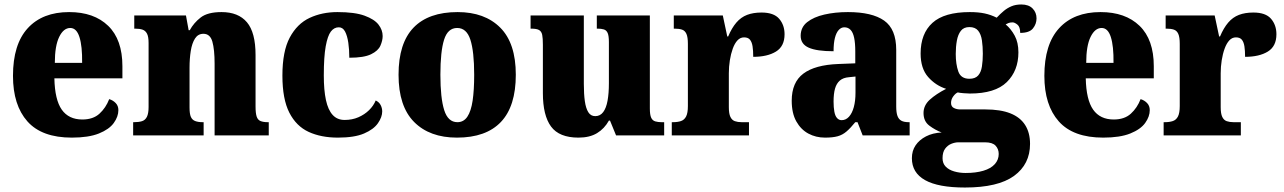

<svg xmlns="http://www.w3.org/2000/svg" viewBox="-20 -605 5738 858"><path d="M301 10Q167 10 102.5 -62.5Q38 -135 38 -266Q38 -407 104 -479Q170 -551 289 -551Q400 -551 463.5 -489.5Q527 -428 527 -309V-255H223Q225 -159 256 -115Q287 -71 348 -71Q396 -71 424.5 -97Q453 -123 468 -162Q485 -157 497 -144.5Q509 -132 509 -113Q509 -84 488.5 -55.5Q468 -27 422 -8.5Q376 10 301 10ZM347 -324Q348 -399 335 -439.5Q322 -480 294 -480Q264 -480 244.5 -440Q225 -400 225 -324Z M575 0V-59H579Q600 -59 614.5 -63.5Q629 -68 636.5 -83Q644 -98 644 -127V-413Q644 -441 637 -454.5Q630 -468 617 -472.5Q604 -477 584 -477H580V-536H811L823 -470H828Q846 -503 877 -527Q908 -551 970 -551Q1045 -551 1083.5 -505.5Q1122 -460 1122 -359V-129Q1122 -99 1127 -84Q1132 -69 1144.5 -64Q1157 -59 1177 -59H1181V0H939V-320Q939 -384 929 -419Q919 -454 889 -454Q865 -454 851.5 -433Q838 -412 832.5 -377.5Q827 -343 827 -303V-124Q827 -96 833 -82.5Q839 -69 852.5 -64Q866 -59 886 -59H890V0Z M1490 10Q1415 10 1359.5 -15.5Q1304 -41 1273 -101.5Q1242 -162 1242 -267Q1242 -376 1275 -437.5Q1308 -499 1363.5 -525Q1419 -551 1488 -551Q1565 -551 1609 -535Q1653 -519 1671.5 -495Q1690 -471 1690 -444Q1690 -424 1680 -401Q1670 -378 1638 -362.5Q1606 -347 1541 -347Q1541 -383 1536.5 -414Q1532 -445 1522 -464Q1512 -483 1494 -483Q1473 -483 1458.5 -464Q1444 -445 1435.5 -398Q1427 -351 1427 -268Q1427 -202 1436.5 -158Q1446 -114 1466.5 -91.5Q1487 -69 1520 -69Q1554 -69 1581.5 -81Q1609 -93 1629 -112.5Q1649 -132 1659 -156Q1674 -149 1681 -135.5Q1688 -122 1688 -107Q1688 -82 1669 -54.5Q1650 -27 1607 -8.5Q1564 10 1490 10Z M2022 10Q1900 10 1830.5 -60Q1761 -130 1761 -271Q1761 -412 1828 -481.5Q1895 -551 2025 -551Q2146 -551 2215.5 -481.5Q2285 -412 2285 -271Q2285 -130 2218.5 -60Q2152 10 2022 10ZM2024 -59Q2052 -59 2068.5 -83.5Q2085 -108 2092 -155Q2099 -202 2099 -271Q2099 -375 2082 -427.5Q2065 -480 2023 -480Q1981 -480 1964.5 -427.5Q1948 -375 1948 -271Q1948 -167 1965 -113Q1982 -59 2024 -59Z M2565 10Q2479 10 2442.5 -39.5Q2406 -89 2406 -189V-405Q2406 -434 2403 -449Q2400 -464 2389.5 -470.5Q2379 -477 2354 -477H2351V-536H2589V-230Q2589 -185 2593.5 -153Q2598 -121 2609 -103.5Q2620 -86 2640 -86Q2662 -86 2675.5 -104Q2689 -122 2695 -155Q2701 -188 2701 -233V-417Q2701 -445 2695.5 -457.5Q2690 -470 2678.5 -473.5Q2667 -477 2651 -477H2647V-536H2884V-120Q2884 -92 2890 -79Q2896 -66 2908.5 -62.5Q2921 -59 2936 -59H2948V0H2733L2706 -66H2701Q2681 -30 2648 -10Q2615 10 2565 10Z M2982 0V-59H2987Q3008 -59 3023 -64Q3038 -69 3046 -84.5Q3054 -100 3054 -131V-409Q3054 -439 3047.5 -453.5Q3041 -468 3028 -472.5Q3015 -477 2995 -477H2991V-536H3210L3230 -442H3234Q3250 -480 3270.5 -504Q3291 -528 3318.5 -538.5Q3346 -549 3383 -549Q3438 -549 3462 -521Q3486 -493 3486 -452Q3486 -398 3447.5 -374.5Q3409 -351 3346 -351Q3346 -379 3343 -398Q3340 -417 3331.5 -427.5Q3323 -438 3305 -438Q3288 -438 3275.5 -424.5Q3263 -411 3254.5 -387.5Q3246 -364 3241.5 -335.5Q3237 -307 3237 -278V-126Q3237 -97 3244 -82.5Q3251 -68 3264 -63.5Q3277 -59 3294 -59H3327V0Z M3667 10Q3626 10 3592.5 -8Q3559 -26 3538.5 -62.5Q3518 -99 3518 -155Q3518 -237 3570 -276Q3622 -315 3726 -319L3802 -322V-375Q3802 -412 3797 -436Q3792 -460 3781 -471.5Q3770 -483 3753 -483Q3739 -483 3728 -471Q3717 -459 3711 -435.5Q3705 -412 3705 -376Q3630 -376 3594 -392Q3558 -408 3558 -445Q3558 -483 3587 -506Q3616 -529 3664 -540Q3712 -551 3769 -551Q3877 -551 3931 -513Q3985 -475 3985 -382V-129Q3985 -102 3990.5 -87Q3996 -72 4008 -65.5Q4020 -59 4041 -59H4045V0H3835L3812 -59H3802Q3781 -33 3763 -17.5Q3745 -2 3723 4Q3701 10 3667 10ZM3741 -68Q3760 -68 3774 -83.5Q3788 -99 3795.5 -126.5Q3803 -154 3803 -191V-263L3774 -260Q3748 -258 3733 -245Q3718 -232 3711.5 -209Q3705 -186 3705 -151Q3705 -125 3708.5 -106Q3712 -87 3720.5 -77.5Q3729 -68 3741 -68Z M4292 233Q4173 233 4114 200Q4055 167 4055 102Q4055 69 4071.5 44.5Q4088 20 4118 4.5Q4148 -11 4188 -13Q4159 -24 4133 -43.5Q4107 -63 4107 -100Q4107 -134 4135 -159.5Q4163 -185 4208 -208Q4161 -223 4127.5 -261Q4094 -299 4094 -366Q4094 -455 4147 -503Q4200 -551 4314 -551Q4352 -551 4380 -545Q4408 -539 4434 -526Q4450 -543 4465.5 -556Q4481 -569 4500 -577Q4519 -585 4544 -585Q4577 -585 4594.5 -567Q4612 -549 4612 -523Q4612 -498 4596 -478Q4580 -458 4539 -458Q4539 -485 4526.5 -495Q4514 -505 4505 -505Q4494 -505 4486.5 -502Q4479 -499 4474 -496Q4498 -476 4514.5 -445.5Q4531 -415 4531 -371Q4531 -289 4479 -238Q4427 -187 4314 -187Q4304 -187 4286 -188.5Q4268 -190 4260 -192Q4250 -188 4240 -174.5Q4230 -161 4230 -145Q4230 -129 4242.5 -122.5Q4255 -116 4271 -116H4383Q4451 -116 4495 -98.5Q4539 -81 4561 -46.5Q4583 -12 4583 38Q4583 129 4511.5 181Q4440 233 4292 233ZM4295 168Q4341 168 4374.5 158Q4408 148 4425.5 128.5Q4443 109 4443 83Q4443 61 4429 46Q4415 31 4382 31H4262Q4248 31 4231.5 37.5Q4215 44 4203.5 59.5Q4192 75 4192 102Q4192 125 4206 139.5Q4220 154 4244 161Q4268 168 4295 168ZM4312 -253Q4338 -253 4351 -267.5Q4364 -282 4368 -308Q4372 -334 4372 -365Q4372 -397 4368 -424.5Q4364 -452 4351 -468Q4338 -484 4312 -484Q4287 -484 4274 -467.5Q4261 -451 4256 -423.5Q4251 -396 4251 -364Q4251 -318 4262.5 -285.5Q4274 -253 4312 -253Z M4910 10Q4776 10 4711.5 -62.5Q4647 -135 4647 -266Q4647 -407 4713 -479Q4779 -551 4898 -551Q5009 -551 5072.5 -489.5Q5136 -428 5136 -309V-255H4832Q4834 -159 4865 -115Q4896 -71 4957 -71Q5005 -71 5033.5 -97Q5062 -123 5077 -162Q5094 -157 5106 -144.5Q5118 -132 5118 -113Q5118 -84 5097.5 -55.5Q5077 -27 5031 -8.5Q4985 10 4910 10ZM4956 -324Q4957 -399 4944 -439.5Q4931 -480 4903 -480Q4873 -480 4853.5 -440Q4834 -400 4834 -324Z M5180 0V-59H5185Q5206 -59 5221 -64Q5236 -69 5244 -84.5Q5252 -100 5252 -131V-409Q5252 -439 5245.5 -453.5Q5239 -468 5226 -472.5Q5213 -477 5193 -477H5189V-536H5408L5428 -442H5432Q5448 -480 5468.5 -504Q5489 -528 5516.5 -538.5Q5544 -549 5581 -549Q5636 -549 5660 -521Q5684 -493 5684 -452Q5684 -398 5645.5 -374.5Q5607 -351 5544 -351Q5544 -379 5541 -398Q5538 -417 5529.5 -427.5Q5521 -438 5503 -438Q5486 -438 5473.5 -424.5Q5461 -411 5452.5 -387.5Q5444 -364 5439.5 -335.5Q5435 -307 5435 -278V-126Q5435 -97 5442 -82.5Q5449 -68 5462 -63.5Q5475 -59 5492 -59H5525V0Z"/></svg>

Font: Noto Serif Khmer SemiCondensed Black
Style: Regular
Weight: 900
Width: 4
Designer: Danh Hong and the Monotype Design Team
Foundry: Monotype Imaging Inc.
Version: Version 2.004